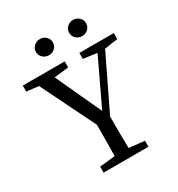

<svg xmlns="http://www.w3.org/2000/svg" viewBox="-198 -982 1030 1111"><g transform="rotate(-30 316.5 -427.0)"><path d="M235 -746Q212 -746 195 -761.5Q178 -777 178 -800Q178 -823 195 -838.5Q212 -854 235 -854Q258 -854 274.5 -838.5Q291 -823 291 -800Q291 -777 274.5 -761.5Q258 -746 235 -746ZM456 -746Q433 -746 416.5 -761.5Q400 -777 400 -800Q400 -823 416.5 -838.5Q433 -854 456 -854Q479 -854 496 -838.5Q513 -823 513 -800Q513 -777 496 -761.5Q479 -746 456 -746ZM308 -55H328L468 -40V0H168V-40ZM145 -615 15 -630V-670H295V-630L165 -615ZM523 -615H504L393 -630V-670H623V-630ZM273 -235V-300H363V-235Q363 -217 363 -190.5Q363 -164 363.5 -132.5Q364 -101 364.5 -67Q365 -33 366 0H270Q271 -33 271.5 -66.5Q272 -100 272.5 -131.5Q273 -163 273 -189.5Q273 -216 273 -235ZM345 -225H290L71 -670H175L357 -276H322L509 -670H560Z"/></g></svg>

Font: Adobe Variable Font Prototype
Style: Regular
Weight: 389
Designer: Frank Grießhammer
Foundry: Adobe
Version: Version 1.004;hotconv 1.0.113;makeotfexe 2.5.65598